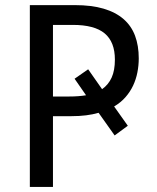

<svg xmlns="http://www.w3.org/2000/svg" viewBox="-20 -734 616 754"><path d="M524.9 -504.9Q524.9 -476.6 519.5 -449.5Q514.2 -422.4 502.7 -397.9Q491.2 -373.5 472.9 -352.5Q454.6 -331.5 428.2 -315.9L481.9 -240.2L430.2 -202.1L367.2 -291Q321.8 -277.8 261.2 -277.8H188V0H97.2V-713.9H273.9Q339.4 -713.9 386.7 -700Q434.1 -686 464.8 -659.4Q495.6 -632.8 510.3 -593.8Q524.9 -554.7 524.9 -504.9ZM188 -355H251Q269.5 -355 286.1 -356.2Q302.7 -357.4 317.9 -359.9L272.9 -424.8L326.2 -461.9L380.9 -383.8Q405.8 -401.4 418.5 -429.4Q431.2 -457.5 431.2 -500Q431.2 -569.3 391.1 -602.8Q351.1 -636.2 266.1 -636.2H188Z"/></svg>

Font: Genotype
Style: Regular
Weight: 400
Foundry: Ascender Corporation
Version: Version 1.00